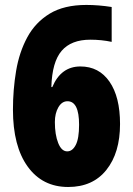

<svg xmlns="http://www.w3.org/2000/svg" viewBox="-20 -744 535 774"><path d="M32.2 -301.8Q32.2 -382.3 44.9 -458Q57.6 -533.7 90.1 -593.8Q122.6 -653.8 180.4 -689Q238.3 -724.1 328.1 -724.1Q377.4 -724.1 430.2 -715.8V-575.2Q389.2 -584 344.2 -584Q267.1 -584 228.5 -539.1Q189.9 -494.1 187 -393.1H190.9Q225.6 -476.1 304.2 -476.1Q378.9 -476.1 421.4 -414.8Q463.9 -353.5 463.9 -244.1Q463.9 -127.9 408.9 -59.1Q354 9.8 254.9 9.8Q150.9 9.8 91.6 -72.5Q32.2 -154.8 32.2 -301.8ZM251 -133.8Q272 -133.8 285.4 -159.7Q298.8 -185.5 298.8 -241.2Q298.8 -335.9 252 -335.9Q229.5 -335.9 215.3 -311.5Q201.2 -287.1 201.2 -252Q201.2 -201.2 214.6 -167.5Q228 -133.8 251 -133.8Z"/></svg>

Font: Open Sans Condensed ExtraBold
Style: Regular
Weight: 800
Width: 3
Designer: Monotype Design Team
Foundry: Monotype Imaging Inc.
Version: Version 3.000; ttfautohint (v1.8.4)